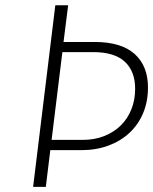

<svg xmlns="http://www.w3.org/2000/svg" viewBox="-20 -728 596 748"><path d="M227.5 -564.5H348.5Q452 -564.5 504.2 -518Q556.5 -471.5 556.5 -387Q556.5 -333 538 -288.2Q519.5 -243.5 485.2 -211.2Q451 -179 403 -161Q355 -143 296.5 -143H176L158.5 0H109L195.5 -707.5H245.5ZM223 -525 181 -183H301.5Q348.5 -183 386.2 -198Q424 -213 450.8 -239.5Q477.5 -266 492 -302.5Q506.5 -339 506.5 -382Q506.5 -450.5 466 -487.8Q425.5 -525 343 -525Z"/></svg>

Font: Lato TR Light
Style: Italic
Weight: 300
Italic angle: -12°
Designer: Lukasz Dziedzic
Foundry: Lukasz Dziedzic
Version: Version 1.104 2013